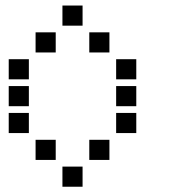

<svg xmlns="http://www.w3.org/2000/svg" viewBox="-20 -708 640 715"><path d="M213.5 -687.5Q212.5 -687.5 212.5 -687.5Q212.5 -687.5 212.5 -686.5V-613.5Q212.5 -612.5 212.5 -612.5Q212.5 -612.5 213.5 -612.5H286.5Q287.5 -612.5 287.5 -612.5Q287.5 -612.5 287.5 -613.5V-686.5Q287.5 -687.5 287.5 -687.5Q287.5 -687.5 286.5 -687.5ZM113.5 -587.5Q112.5 -587.5 112.5 -587.5Q112.5 -587.5 112.5 -586.5V-513.5Q112.5 -512.5 112.5 -512.5Q112.5 -512.5 113.5 -512.5H186.5Q187.5 -512.5 187.5 -512.5Q187.5 -512.5 187.5 -513.5V-586.5Q187.5 -587.5 187.5 -587.5Q187.5 -587.5 186.5 -587.5ZM313.5 -587.5Q312.5 -587.5 312.5 -587.5Q312.5 -587.5 312.5 -586.5V-513.5Q312.5 -512.5 312.5 -512.5Q312.5 -512.5 313.5 -512.5H386.5Q387.5 -512.5 387.5 -512.5Q387.5 -512.5 387.5 -513.5V-586.5Q387.5 -587.5 387.5 -587.5Q387.5 -587.5 386.5 -587.5ZM13.5 -487.5Q12.5 -487.5 12.5 -487.5Q12.5 -487.5 12.5 -486.5V-413.5Q12.5 -412.5 12.5 -412.5Q12.5 -412.5 13.5 -412.5H86.5Q87.5 -412.5 87.5 -412.5Q87.5 -412.5 87.5 -413.5V-486.5Q87.5 -487.5 87.5 -487.5Q87.5 -487.5 86.5 -487.5ZM413.5 -487.5Q412.5 -487.5 412.5 -487.5Q412.5 -487.5 412.5 -486.5V-413.5Q412.5 -412.5 412.5 -412.5Q412.5 -412.5 413.5 -412.5H486.5Q487.5 -412.5 487.5 -412.5Q487.5 -412.5 487.5 -413.5V-486.5Q487.5 -487.5 487.5 -487.5Q487.5 -487.5 486.5 -487.5ZM13.5 -387.5Q12.5 -387.5 12.5 -387.5Q12.5 -387.5 12.5 -386.5V-313.5Q12.5 -312.5 12.5 -312.5Q12.5 -312.5 13.5 -312.5H86.5Q87.5 -312.5 87.5 -312.5Q87.5 -312.5 87.5 -313.5V-386.5Q87.5 -387.5 87.5 -387.5Q87.5 -387.5 86.5 -387.5ZM413.5 -387.5Q412.5 -387.5 412.5 -387.5Q412.5 -387.5 412.5 -386.5V-313.5Q412.5 -312.5 412.5 -312.5Q412.5 -312.5 413.5 -312.5H486.5Q487.5 -312.5 487.5 -312.5Q487.5 -312.5 487.5 -313.5V-386.5Q487.5 -387.5 487.5 -387.5Q487.5 -387.5 486.5 -387.5ZM13.5 -287.5Q12.5 -287.5 12.5 -287.5Q12.5 -287.5 12.5 -286.5V-213.5Q12.5 -212.5 12.5 -212.5Q12.5 -212.5 13.5 -212.5H86.5Q87.5 -212.5 87.5 -212.5Q87.5 -212.5 87.5 -213.5V-286.5Q87.5 -287.5 87.5 -287.5Q87.5 -287.5 86.5 -287.5ZM413.5 -287.5Q412.5 -287.5 412.5 -287.5Q412.5 -287.5 412.5 -286.5V-213.5Q412.5 -212.5 412.5 -212.5Q412.5 -212.5 413.5 -212.5H486.5Q487.5 -212.5 487.5 -212.5Q487.5 -212.5 487.5 -213.5V-286.5Q487.5 -287.5 487.5 -287.5Q487.5 -287.5 486.5 -287.5ZM113.5 -187.5Q112.5 -187.5 112.5 -187.5Q112.5 -187.5 112.5 -186.5V-113.5Q112.5 -112.5 112.5 -112.5Q112.5 -112.5 113.5 -112.5H186.5Q187.5 -112.5 187.5 -112.5Q187.5 -112.5 187.5 -113.5V-186.5Q187.5 -187.5 187.5 -187.5Q187.5 -187.5 186.5 -187.5ZM313.5 -187.5Q312.5 -187.5 312.5 -187.5Q312.5 -187.5 312.5 -186.5V-113.5Q312.5 -112.5 312.5 -112.5Q312.5 -112.5 313.5 -112.5H386.5Q387.5 -112.5 387.5 -112.5Q387.5 -112.5 387.5 -113.5V-186.5Q387.5 -187.5 387.5 -187.5Q387.5 -187.5 386.5 -187.5ZM213.5 -87.5Q212.5 -87.5 212.5 -87.5Q212.5 -87.5 212.5 -86.5V-13.5Q212.5 -12.5 212.5 -12.5Q212.5 -12.5 213.5 -12.5H286.5Q287.5 -12.5 287.5 -12.5Q287.5 -12.5 287.5 -13.5V-86.5Q287.5 -87.5 287.5 -87.5Q287.5 -87.5 286.5 -87.5Z"/></svg>

Font: Doto Black
Style: Regular
Weight: 900
Monospace: yes
Version: Version 1.000